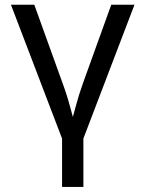

<svg xmlns="http://www.w3.org/2000/svg" viewBox="-20 -562 597 787"><path d="M235.8 9.8 24.9 -542.5H120.6L236.3 -221.7Q254.4 -172.9 267.3 -124.3Q280.3 -75.7 293.9 -29.8H263.2Q277.3 -75.7 290 -124.3Q302.7 -172.9 320.3 -221.7L436 -542.5H531.2L320.3 9.8ZM234.4 204.1V-3.9H321.8V204.1Z"/></svg>

Font: Inter 16pt
Style: Regular
Weight: 400
Version: Version 4.001;git-66647c0bb